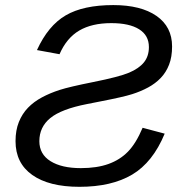

<svg xmlns="http://www.w3.org/2000/svg" viewBox="-20 -718 707 748"><path d="M560.1 -534.7Q560.1 -580.1 522 -604Q483.9 -627.9 413.6 -627.9Q337.9 -627.9 288.6 -598.9Q239.3 -569.8 211.9 -506.8L124 -522.9Q167.5 -618.2 236.1 -658.2Q304.7 -698.2 421.4 -698.2Q528.8 -698.2 589.6 -656Q650.4 -613.8 650.4 -537.1Q650.4 -496.1 638.7 -466.1Q627 -436 606.2 -414.3Q585.4 -392.6 556.9 -377.2Q528.3 -361.8 494.6 -351.1Q460.9 -340.3 370.6 -322.8L318.4 -312.5Q218.8 -293 176 -258.1Q133.3 -223.1 133.3 -168Q133.3 -117.2 176.8 -90.1Q220.2 -63 294.9 -63Q357.4 -63 402.3 -79.1Q447.3 -95.2 478.5 -127.2Q509.8 -159.2 535.6 -220.2L621.6 -197.3Q575.2 -85.4 494.9 -37.8Q414.6 9.8 289.6 9.8Q170.9 9.8 105.7 -36.4Q40.5 -82.5 40.5 -168Q40.5 -210.4 53.5 -242.7Q66.4 -274.9 89.1 -298.3Q111.8 -321.8 143.3 -338.6Q174.8 -355.5 212.6 -367.7Q250.5 -379.9 343.3 -398.4Q443.8 -418.5 482.7 -434.8Q521.5 -451.2 540.8 -475.1Q560.1 -499 560.1 -534.7Z"/></svg>

Font: Liberation Sans
Style: Italic
Weight: 400
Italic angle: -12°
Designer: Steve Matteson
Foundry: Ascender Corporation
Version: Version 2.1.5